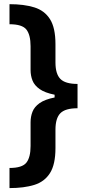

<svg xmlns="http://www.w3.org/2000/svg" viewBox="-20 -768 433 942"><path d="M26.6 154.8V56.1Q89.1 56.1 109.6 29.8Q130 3.6 130 -51.5V-168Q130 -195.7 139.4 -219.8Q148.8 -244 174.4 -262.1Q199.9 -280.2 247.9 -289.8V-303.3Q199.9 -312.9 174.4 -331Q148.8 -349.1 139.4 -373Q130 -397 130 -424.7V-541.2Q130 -596.6 109.6 -622.9Q89.1 -649.1 26.6 -649.1V-747.5Q97.7 -747.5 148.1 -731.9Q198.5 -716.3 225.3 -674Q252.1 -631.7 252.1 -551.5V-461.3Q252.1 -405.5 276.1 -380.9Q300.1 -356.2 360.4 -356.2V-236.9Q300.1 -236.9 276.1 -212.4Q252.1 -187.9 252.1 -131.7V-41.2Q252.1 38.7 225.3 81.1Q198.5 123.6 148.1 139.2Q97.7 154.8 26.6 154.8Z"/></svg>

Font: Linik Sans SemiBold
Style: Regular
Weight: 600
Designer: Rasmus Andersson (font), Cristiano Sobral (main changes)
Foundry: rsms
Version: Version 3.018;June 1, 2022;FontCreator 14.0.0.2814 64-bit; t